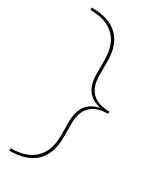

<svg xmlns="http://www.w3.org/2000/svg" viewBox="-210 -778 803 968"><g transform="rotate(30 191.5 -294.5)"><path d="M361 -301V-288Q294 -288 260 -254.5Q226 -221 226 -156V-74Q226 23 174.5 72.5Q123 122 22 122V108Q114 108 162 61.5Q210 15 210 -74V-156Q210 -273 312 -294Q210 -315 210 -433V-515Q210 -604 162 -650.5Q114 -697 22 -697V-711Q123 -711 174.5 -661.5Q226 -612 226 -515V-433Q226 -368 260 -334.5Q294 -301 361 -301Z"/></g></svg>

Font: Ysabeau Thin
Style: Regular
Weight: 200
Designer: Christian Thalmann (Catharsis Fonts)
Version: Version 0.003